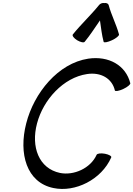

<svg xmlns="http://www.w3.org/2000/svg" viewBox="-20 -1210 875 1260"><path d="M536 -936C573 -981 603 -1029 636 -1076C643 -1029 648 -981 660 -936C662 -928 687 -933 715 -946C743 -959 763 -976 761 -984C743 -1051 711 -1110 693 -1177C690 -1187 678 -1192 664 -1190C652 -1192 638 -1187 630 -1177C576 -1110 512 -1051 458 -984C452 -976 465 -959 486 -946C508 -933 530 -928 536 -936ZM835 -664C806 -781 694 -845 559 -825C362 -795 203 -601 152 -400C101 -202 154 -12 331 24C473 54 646 -31 710 -177C714 -185 695 -196 669 -201C642 -206 618 -203 614 -194C574 -105 464 -57 374 -75C235 -104 182 -246 223 -400C264 -556 396 -701 551 -724C642 -738 716 -695 734 -616C737 -609 761 -613 789 -626C817 -639 837 -656 835 -664Z"/></svg>

Font: Nupuram Medium Oblique
Style: Regular
Weight: 500
Designer: Santhosh Thottingal (santhosh.thottingal@gmail.com)
Foundry: SMC
Version: Version 1.000